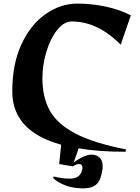

<svg xmlns="http://www.w3.org/2000/svg" viewBox="-20 -821 777 1064"><path d="M407 221Q370 218 333 202.5Q296 187 274 165L278 157Q324 169 365 169Q383 169 393 166Q429 156 436 116Q437 113 437 108Q437 99 432 93.5Q427 88 418 88Q403 88 384 101L308 88L319 -19Q48 -94 48 -314Q48 -467 99.5 -577Q151 -687 234 -744Q317 -801 408 -801Q488 -801 565.5 -784.5Q643 -768 705 -736L649 -573Q522 -702 378 -702Q334 -702 296.5 -654.5Q259 -607 237 -534Q215 -461 215 -388Q215 -282 256 -208Q297 -134 398 -81Q499 -28 678 7L676 20Q524 20 416 1L388 80Q404 67 426 55Q448 43 465 39Q477 36 488 36Q515 36 532 52.5Q549 69 549 99Q549 110 548 116Q540 176 515.5 199.5Q491 223 439 223Q429 223 407 221Z"/></svg>

Font: Tiejili SC
Style: Regular
Weight: 400
Designer: Buernia
Foundry: Ershou Xiaoxi Press
Version: Version 1.100